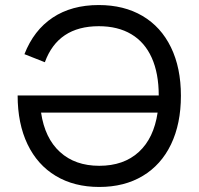

<svg xmlns="http://www.w3.org/2000/svg" viewBox="-20 -730 789 762"><path d="M50 -351H610Q610 -439 582.2 -500.8Q554.5 -562.5 501.2 -594.2Q448 -626 372 -626Q210 -626 158 -483L77 -515Q114 -610 189 -660Q264 -710 372 -710Q472 -710 545.5 -666.8Q619 -623.5 658.5 -542.2Q698 -461 698 -350Q698 -239 658.8 -157.2Q619.5 -75.5 546.5 -31.8Q473.5 12 374 12Q274.5 12 201.5 -31.8Q128.5 -75.5 89.2 -157.5Q50 -239.5 50 -351ZM374 -72Q471 -72 530.8 -126.8Q590.5 -181.5 605.5 -283H143Q158 -181.5 218 -126.8Q278 -72 374 -72Z"/></svg>

Font: HK Grotesk
Style: Regular
Weight: 400
Designer: Alfredo Marco Pradil
Foundry: Hanken Design Co.
Version: Version 3.001